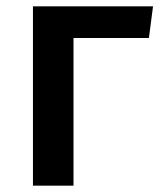

<svg xmlns="http://www.w3.org/2000/svg" viewBox="-20 -586 507 606"><path d="M463 -566 450 -466H212V0H84V-566Z"/></svg>

Font: Qnwhxotralxmqkhsjrfbfhwcoqn
Style: Regular
Weight: 500
Designer: Carrois Corporate & Edenspiekermann
Foundry: Carrois Corporate GbR & Edenspiekermann AG
Version: Version 2.001